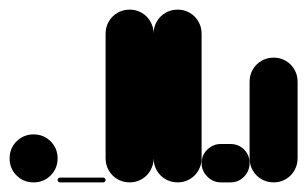

<svg xmlns="http://www.w3.org/2000/svg" viewBox="-20 -380 640 400"><path d="M50 -100Q29 -100 14.5 -85.5Q0 -71 0 -50Q0 -29 14.5 -14.5Q29 0 50 0Q71 0 85.5 -14.5Q100 -29 100 -50Q100 -71 85.5 -85.5Q71 -100 50 -100Z M105 -10Q103 -10 101.5 -8.5Q100 -7 100 -5Q100 -3 101.5 -1.5Q103 0 105 0H195Q197 0 198.5 -1.5Q200 -3 200 -5Q200 -7 198.5 -8.5Q197 -10 195 -10Z M200 -50.3H300V-310.3H200ZM250.3 -100Q236.3 -100 224.8 -93.3Q213.3 -86.7 206.7 -75.2Q200 -63.7 200 -50.3Q200 -36.3 206.7 -24.8Q213.3 -13.3 224.8 -6.7Q236.3 0 250.3 0Q263.7 0 275.2 -6.7Q286.7 -13.3 293.3 -24.8Q300 -36.3 300 -50.3Q300 -63.7 293.3 -75.2Q286.7 -86.7 275.2 -93.3Q263.7 -100 250.3 -100ZM250.3 -360Q236.3 -360 224.8 -353.3Q213.3 -346.7 206.7 -335.2Q200 -323.7 200 -310.3Q200 -296.3 206.7 -284.8Q213.3 -273.3 224.8 -266.7Q236.3 -260 250.3 -260Q263.7 -260 275.2 -266.7Q286.7 -273.3 293.3 -284.8Q300 -296.3 300 -310.3Q300 -323.7 293.3 -335.2Q286.7 -346.7 275.2 -353.3Q263.7 -360 250.3 -360Z M300 -50.3H400V-310.3H300ZM350.3 -100Q336.3 -100 324.8 -93.3Q313.3 -86.7 306.7 -75.2Q300 -63.7 300 -50.3Q300 -36.3 306.7 -24.8Q313.3 -13.3 324.8 -6.7Q336.3 0 350.3 0Q363.7 0 375.2 -6.7Q386.7 -13.3 393.3 -24.8Q400 -36.3 400 -50.3Q400 -63.7 393.3 -75.2Q386.7 -86.7 375.2 -93.3Q363.7 -100 350.3 -100ZM350.3 -360Q336.3 -360 324.8 -353.3Q313.3 -346.7 306.7 -335.2Q300 -323.7 300 -310.3Q300 -296.3 306.7 -284.8Q313.3 -273.3 324.8 -266.7Q336.3 -260 350.3 -260Q363.7 -260 375.2 -266.7Q386.7 -273.3 393.3 -284.8Q400 -296.3 400 -310.3Q400 -323.7 393.3 -335.2Q386.7 -346.7 375.2 -353.3Q363.7 -360 350.3 -360Z M440 -80Q424 -80 412 -68.5Q400 -57 400 -40Q400 -24 412 -12Q424 0 440 0H460Q477 0 488.5 -12Q500 -24 500 -40Q500 -57 488.5 -68.5Q477 -80 460 -80Z M500 -50.3H600V-210.3H500ZM550.3 -100Q536.3 -100 524.8 -93.3Q513.3 -86.7 506.7 -75.2Q500 -63.7 500 -50.3Q500 -36.3 506.7 -24.8Q513.3 -13.3 524.8 -6.7Q536.3 0 550.3 0Q563.7 0 575.2 -6.7Q586.7 -13.3 593.3 -24.8Q600 -36.3 600 -50.3Q600 -63.7 593.3 -75.2Q586.7 -86.7 575.2 -93.3Q563.7 -100 550.3 -100ZM550.3 -260Q536.3 -260 524.8 -253.3Q513.3 -246.7 506.7 -235.2Q500 -223.7 500 -210.3Q500 -196.3 506.7 -184.8Q513.3 -173.3 524.8 -166.7Q536.3 -160 550.3 -160Q563.7 -160 575.2 -166.7Q586.7 -173.3 593.3 -184.8Q600 -196.3 600 -210.3Q600 -223.7 593.3 -235.2Q586.7 -246.7 575.2 -253.3Q563.7 -260 550.3 -260Z"/></svg>

Font: Wavefont Thin
Style: Regular
Weight: 100
Monospace: yes
Version: Version 3.005;gftools[0.9.33]